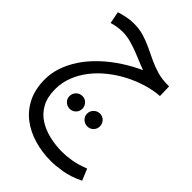

<svg xmlns="http://www.w3.org/2000/svg" viewBox="-239 -509 996 996"><g transform="rotate(45 259.5 -11.0)"><path d="M332 394Q268 394 209.5 377Q151 360 106.5 326Q62 292 36 239.5Q10 187 10 116Q10 70 25.5 24.5Q41 -21 70 -64.5Q99 -108 141 -148Q183 -188 236.5 -223Q290 -258 353 -285L363 -269Q337 -277 307 -289.5Q277 -302 245.5 -314.5Q214 -327 183 -335.5Q152 -344 123 -344Q101 -344 80.5 -340.5Q60 -337 45 -332L32 -398Q50 -404 77 -410Q104 -416 132 -416Q173 -416 207.5 -405.5Q242 -395 273 -380Q304 -365 336 -350Q368 -335 403.5 -324.5Q439 -314 483 -314H492L494 -245Q448 -242 400 -227.5Q352 -213 306.5 -189.5Q261 -166 220.5 -134Q180 -102 149.5 -63Q119 -24 101.5 20.5Q84 65 84 114Q84 172 105.5 211.5Q127 251 164 274.5Q201 298 246.5 308.5Q292 319 340 319Q370 319 407 313Q444 307 493 288L519 351Q461 379 412 386.5Q363 394 332 394ZM339 133Q319 133 305 119.5Q291 106 291 87Q291 67 305 53Q319 39 339 39Q358 39 371.5 53Q385 67 385 86Q385 106 371.5 119.5Q358 133 339 133ZM210 133Q190 133 176 119.5Q162 106 162 87Q162 67 176 53Q190 39 210 39Q229 39 242.5 53Q256 67 256 86Q256 106 242.5 119.5Q229 133 210 133Z"/></g></svg>

Font: Noto Sans Arabic ExtraCondensed
Style: Regular
Weight: 400
Width: 2
Designer: Monotype Design Team, Nadine Chahine, Nizar Qandah and Khaled Hosny
Foundry: Monotype Imaging Inc.
Version: Version 2.012